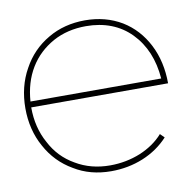

<svg xmlns="http://www.w3.org/2000/svg" viewBox="-64 -582 659 648"><g transform="rotate(-10 265.5 -258.5)"><path d="M371 -40C339 -27 304 -20 267 -20C223 -20 184 -30 149 -51C114 -71 87 -99 68 -136C48 -172 38 -213 38 -259H507C507 -308 497 -353 477 -392C457 -431 429 -462 393 -484C356 -506 314 -517 267 -517C220 -517 177 -506 140 -484C102 -462 72 -431 51 -392C29 -353 18 -308 18 -259C18 -210 29 -165 51 -126C72 -87 102 -56 140 -34C177 -11 220 0 267 0C306 0 343 -7 377 -21C411 -35 440 -55 464 -81L450 -95C429 -71 402 -53 371 -40ZM154 -470C187 -488 225 -497 267 -497C330 -497 382 -477 421 -437C460 -397 482 -344 487 -279H39C42 -322 53 -360 73 -393C93 -426 120 -451 154 -470Z"/></g></svg>

Font: Argentum Sans Thin
Style: Regular
Weight: 250
Designer: Julieta Ulanovsky
Foundry: Julieta Ulanovsky
Version: Version 5.001;February 15, 2019;FontCreator 11.5.0.2425 64-b